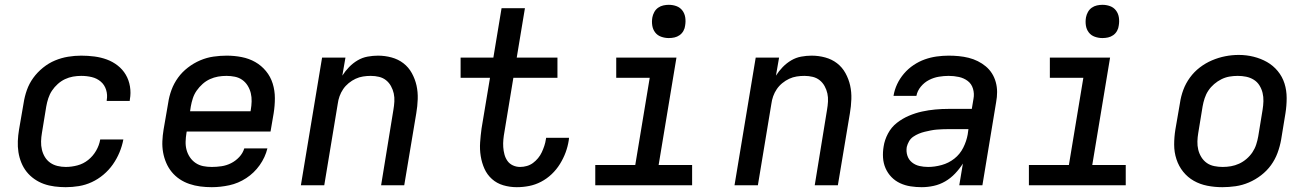

<svg xmlns="http://www.w3.org/2000/svg" viewBox="-20 -769 5440 797"><path d="M253 8Q230 8 206.5 5Q183 2 162 -5.5Q141 -13 122.5 -26Q104 -39 90.5 -56Q77 -73 68.5 -94Q60 -115 56.5 -137.5Q53 -160 54 -183.5Q55 -207 59 -231L78 -341Q82 -368 91.5 -395Q101 -422 118 -445.5Q135 -469 158.5 -488Q182 -507 208.5 -518Q235 -529 262.5 -533.5Q290 -538 317 -538Q345 -538 372 -534.5Q399 -531 423.5 -522Q448 -513 468.5 -497Q489 -481 502 -459Q515 -437 519.5 -410Q524 -383 519 -356Q519 -354 519 -352.5Q519 -351 518 -350H423Q423 -351 423 -351.5Q423 -352 423 -353Q427 -375 420.5 -396Q414 -417 398 -430.5Q382 -444 361 -449Q340 -454 317 -454Q300 -454 283 -451Q266 -448 250 -440.5Q234 -433 220 -420.5Q206 -408 196 -393Q186 -378 180.5 -361Q175 -344 172 -327L154 -217Q151 -200 150.5 -182Q150 -164 154 -147.5Q158 -131 166.5 -117Q175 -103 188.5 -93.5Q202 -84 219 -80Q236 -76 253 -76Q277 -76 301.5 -82.5Q326 -89 346 -105Q366 -121 379 -143.5Q392 -166 396 -190H492Q487 -163 476 -136.5Q465 -110 448.5 -86.5Q432 -63 409.5 -44Q387 -25 361 -13Q335 -1 307.5 3.5Q280 8 253 8Z M859 8Q835 8 811.5 5Q788 2 766 -5.5Q744 -13 725.5 -25.5Q707 -38 693 -55Q679 -72 670 -93Q661 -114 657 -136.5Q653 -159 654 -183Q655 -207 659 -231L678 -341Q682 -369 692 -396Q702 -423 719 -446.5Q736 -470 760 -488.5Q784 -507 811 -518.5Q838 -530 866 -534Q894 -538 921 -538Q953 -538 983.5 -532Q1014 -526 1039.5 -511.5Q1065 -497 1084 -474Q1103 -451 1112 -422Q1121 -393 1121 -361.5Q1121 -330 1116 -299L1103 -223H755L754 -217Q751 -199 750.5 -181Q750 -163 754.5 -146.5Q759 -130 768.5 -116Q778 -102 792 -92.5Q806 -83 823 -79.5Q840 -76 859 -76Q879 -76 899.5 -79Q920 -82 939 -91.5Q958 -101 973 -117Q988 -133 994 -153H1090Q1081 -116 1058 -83.5Q1035 -51 1002 -29.5Q969 -8 932 0Q895 8 859 8ZM769 -307H1020L1021 -313Q1024 -330 1024.5 -348Q1025 -366 1021 -382.5Q1017 -399 1008 -413.5Q999 -428 985.5 -437.5Q972 -447 955 -450.5Q938 -454 920 -454Q902 -454 885 -451Q868 -448 851.5 -440.5Q835 -433 821 -420.5Q807 -408 796.5 -393Q786 -378 780.5 -361Q775 -344 772 -327Z M1229 0 1317 -530H1414L1401 -455Q1413 -474 1429 -490.5Q1445 -507 1464.5 -518.5Q1484 -530 1506 -534Q1528 -538 1549 -538Q1578 -538 1605.5 -530.5Q1633 -523 1654.5 -506.5Q1676 -490 1689.5 -465.5Q1703 -441 1709 -414Q1715 -387 1714 -357.5Q1713 -328 1708 -299L1658 0H1562L1613 -313Q1616 -330 1617 -347.5Q1618 -365 1614.5 -381Q1611 -397 1603 -411.5Q1595 -426 1582.5 -436Q1570 -446 1553.5 -450Q1537 -454 1519 -454Q1503 -454 1487 -451.5Q1471 -449 1456 -442Q1441 -435 1427.5 -424Q1414 -413 1404.5 -399Q1395 -385 1389.5 -369.5Q1384 -354 1382 -338L1326 0Z M2125 8Q2096 8 2069 0Q2042 -8 2022 -26Q2002 -44 1991 -68.5Q1980 -93 1975.5 -121Q1971 -149 1973 -178Q1975 -207 1979 -236L2014 -446H1892V-530H2028L2062 -735H2159L2125 -530H2294V-446H2111L2074 -222Q2071 -206 2069.5 -190Q2068 -174 2069 -158.5Q2070 -143 2074 -128Q2078 -113 2086.5 -101Q2095 -89 2109 -82.5Q2123 -76 2139 -76Q2153 -76 2167 -80Q2181 -84 2192.5 -92.5Q2204 -101 2213.5 -112.5Q2223 -124 2229 -137Q2235 -150 2239.5 -163.5Q2244 -177 2246 -191Q2246 -192 2246.5 -193.5Q2247 -195 2247 -197H2342Q2342 -194 2341.5 -191.5Q2341 -189 2341 -187Q2337 -161 2328 -136.5Q2319 -112 2304.5 -88.5Q2290 -65 2270 -46Q2250 -27 2226 -14.5Q2202 -2 2176.5 3Q2151 8 2125 8Z M2451 0V-84H2617L2677 -446H2538V-530H2788L2714 -84H2853V0ZM2756 -611Q2740 -611 2724.5 -616.5Q2709 -622 2699.5 -634.5Q2690 -647 2687.5 -663.5Q2685 -680 2688 -697Q2690 -708 2696 -719Q2702 -730 2712 -737Q2722 -744 2733.5 -746.5Q2745 -749 2756 -749Q2773 -749 2788 -743.5Q2803 -738 2812.5 -725.5Q2822 -713 2824.5 -696.5Q2827 -680 2824 -663Q2823 -652 2817 -641Q2811 -630 2801 -623Q2791 -616 2779.5 -613.5Q2768 -611 2756 -611Z M3029 0 3117 -530H3214L3201 -455Q3213 -474 3229 -490.5Q3245 -507 3264.5 -518.5Q3284 -530 3306 -534Q3328 -538 3349 -538Q3378 -538 3405.5 -530.5Q3433 -523 3454.5 -506.5Q3476 -490 3489.5 -465.5Q3503 -441 3509 -414Q3515 -387 3514 -357.5Q3513 -328 3508 -299L3458 0H3362L3413 -313Q3416 -330 3417 -347.5Q3418 -365 3414.5 -381Q3411 -397 3403 -411.5Q3395 -426 3382.5 -436Q3370 -446 3353.5 -450Q3337 -454 3319 -454Q3303 -454 3287 -451.5Q3271 -449 3256 -442Q3241 -435 3227.5 -424Q3214 -413 3204.5 -399Q3195 -385 3189.5 -369.5Q3184 -354 3182 -338L3126 0Z M3806 8Q3783 8 3760 4.5Q3737 1 3716.5 -8.5Q3696 -18 3680.5 -34Q3665 -50 3656 -70.5Q3647 -91 3645.5 -114.5Q3644 -138 3648 -161Q3652 -188 3666 -214.5Q3680 -241 3703 -259Q3726 -277 3753 -288.5Q3780 -300 3807.5 -306Q3835 -312 3862.5 -314.5Q3890 -317 3918 -317H4014L4021 -359Q4025 -380 4019 -400.5Q4013 -421 3997 -433Q3981 -445 3960.5 -449.5Q3940 -454 3918 -454Q3898 -454 3877 -450.5Q3856 -447 3836.5 -437Q3817 -427 3802.5 -409.5Q3788 -392 3784 -371H3689Q3693 -396 3704 -419.5Q3715 -443 3732.5 -463.5Q3750 -484 3772.5 -499Q3795 -514 3819 -522.5Q3843 -531 3868 -534.5Q3893 -538 3918 -538Q3939 -538 3960 -536Q3981 -534 4001 -529Q4021 -524 4039 -515Q4057 -506 4072 -493.5Q4087 -481 4097.5 -464.5Q4108 -448 4113.5 -428Q4119 -408 4119 -387Q4119 -366 4115 -345L4058 0H3962L3977 -90Q3963 -68 3944.5 -48.5Q3926 -29 3903.5 -16Q3881 -3 3856 2.5Q3831 8 3806 8ZM3833 -76Q3860 -76 3889 -84Q3918 -92 3941.5 -110.5Q3965 -129 3978.5 -156Q3992 -183 3997 -211L4000 -233H3918Q3905 -233 3892.5 -232.5Q3880 -232 3868 -231Q3856 -230 3843.5 -227.5Q3831 -225 3818.5 -222Q3806 -219 3794 -214Q3782 -209 3771 -201.5Q3760 -194 3753.5 -182.5Q3747 -171 3744 -159Q3741 -140 3746.5 -123Q3752 -106 3765.5 -95Q3779 -84 3796.5 -80Q3814 -76 3833 -76Z M4251 0V-84H4417L4477 -446H4338V-530H4588L4514 -84H4653V0ZM4556 -611Q4540 -611 4524.5 -616.5Q4509 -622 4499.5 -634.5Q4490 -647 4487.5 -663.5Q4485 -680 4488 -697Q4490 -708 4496 -719Q4502 -730 4512 -737Q4522 -744 4533.5 -746.5Q4545 -749 4556 -749Q4573 -749 4588 -743.5Q4603 -738 4612.5 -725.5Q4622 -713 4624.5 -696.5Q4627 -680 4624 -663Q4623 -652 4617 -641Q4611 -630 4601 -623Q4591 -616 4579.5 -613.5Q4568 -611 4556 -611Z M5054 8Q5022 8 4991.5 2Q4961 -4 4935.5 -18.5Q4910 -33 4891.5 -56Q4873 -79 4863.5 -108Q4854 -137 4854 -168.5Q4854 -200 4859 -231L4878 -341Q4882 -369 4892 -396Q4902 -423 4919.5 -447Q4937 -471 4960.5 -489Q4984 -507 5011 -518.5Q5038 -530 5066 -535.5Q5094 -541 5122 -541Q5154 -541 5184 -533.5Q5214 -526 5239.5 -511.5Q5265 -497 5284 -474Q5303 -451 5312 -422.5Q5321 -394 5321 -362Q5321 -330 5316 -299L5298 -189Q5293 -161 5283 -134Q5273 -107 5256 -83.5Q5239 -60 5215 -41.5Q5191 -23 5164 -11.5Q5137 0 5109 4Q5081 8 5054 8ZM5055 -76Q5073 -76 5090 -79Q5107 -82 5123.5 -89.5Q5140 -97 5154.5 -109.5Q5169 -122 5179 -137Q5189 -152 5194.5 -169Q5200 -186 5203 -203L5221 -313Q5224 -331 5224.5 -349Q5225 -367 5221 -383.5Q5217 -400 5208 -414.5Q5199 -429 5184.5 -438Q5170 -447 5153 -450.5Q5136 -454 5118 -454Q5100 -454 5083 -451Q5066 -448 5050 -440Q5034 -432 5020 -420Q5006 -408 4996 -393Q4986 -378 4980.5 -361Q4975 -344 4972 -327L4954 -217Q4951 -200 4950.5 -182Q4950 -164 4954 -147.5Q4958 -131 4967 -116.5Q4976 -102 4989.5 -92.5Q5003 -83 5020.5 -79.5Q5038 -76 5055 -76Z"/></svg>

Font: Iosevka Curly MdExObl
Style: Regular
Weight: 500
Width: 7
Italic angle: -9°
Monospace: yes
Designer: Belleve Invis
Foundry: Belleve Invis
Version: Version 11.1.0; ttfautohint (v1.8.3)